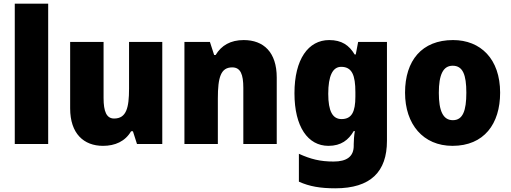

<svg xmlns="http://www.w3.org/2000/svg" viewBox="-20 -780 2769 1040"><path d="M241 0V-760H60V0Z M859 -553H679V-300C679 -197 665 -138 598 -138C557 -138 541 -176 541 -249V-553H360V-193C360 -56 434 10 538 10C603 10 658 -14 690 -69H700L722 0H859Z M1300 -563C1229 -563 1179 -534 1148 -482H1140L1117 -553H979V0H1160V-246C1160 -362 1176 -415 1238 -415C1283 -415 1298 -377 1298 -304V0H1479V-360C1479 -497 1408 -563 1300 -563Z M1763 -563C1650 -563 1575 -459 1575 -275C1575 -93 1648 10 1759 10C1828 10 1868 -22 1896 -70H1902C1898 -46 1896 -18 1896 1V10C1896 68 1858 95 1787 95C1714 95 1663 82 1599 53V204C1656 230 1716 240 1796 240C1988 240 2076 150 2076 -17V-553H1920L1907 -485H1901C1871 -535 1831 -563 1763 -563ZM1828 -418C1887 -418 1905 -372 1905 -281V-256C1905 -174 1885 -135 1830 -135C1782 -135 1758 -177 1758 -272C1758 -369 1782 -418 1828 -418Z M2689 -278C2689 -461 2583 -563 2434 -563C2265 -563 2174 -452 2174 -278C2174 -107 2272 10 2431 10C2602 10 2689 -109 2689 -278ZM2357 -277C2357 -375 2380 -424 2432 -424C2487 -424 2506 -375 2506 -278C2506 -180 2487 -129 2433 -129C2379 -129 2357 -181 2357 -277Z"/></svg>

Font: Noto Sans Devanagari UI SemiCondensed Black
Style: Regular
Weight: 900
Width: 4
Designer: Jelle Bosma - Monotype Design Team
Foundry: Monotype Imaging Inc.
Version: Version 2.004